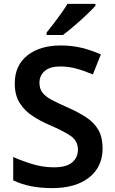

<svg xmlns="http://www.w3.org/2000/svg" viewBox="-20 -958 590 988"><path d="M508 -195Q508 -100 439 -45Q370 10 248 10Q130 10 48 -30V-150Q93 -130 147 -113.5Q201 -97 257 -97Q321 -97 351 -122Q381 -147 381 -188Q381 -233 343 -259Q305 -285 232 -316Q188 -335 148 -361Q108 -387 82 -427Q56 -467 56 -529Q56 -621 120.5 -672.5Q185 -724 293 -724Q350 -724 399.5 -712Q449 -700 499 -678L458 -575Q413 -594 372.5 -605Q332 -616 289 -616Q237 -616 210 -592.5Q183 -569 183 -532Q183 -502 198 -482Q213 -462 244.5 -445Q276 -428 326 -406Q383 -381 424 -354Q465 -327 486.5 -289Q508 -251 508 -195ZM471 -928Q455 -910 424.5 -881Q394 -852 361 -824Q328 -796 304 -778H220V-791Q235 -809 255 -835Q275 -861 294.5 -888.5Q314 -916 327 -938H471Z"/></svg>

Font: Noto Sans Sinhala UI SemiBold
Style: Regular
Weight: 600
Designer: Jelle Bosma - Monotype Design Team
Foundry: Monotype Imaging Inc.
Version: Version 2.006; ttfautohint (v1.8.4.7-5d5b)